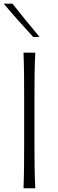

<svg xmlns="http://www.w3.org/2000/svg" viewBox="-23 -1017 313 1037"><path d="M104 0H167.5Q164.6 -62 163.8 -119.1Q163.1 -176.3 163.1 -243.7V-488.3Q163.1 -556.2 163.8 -613.3Q164.6 -670.4 167.5 -732.4H104Q106.4 -670.4 106.9 -613.3Q107.4 -556.2 107.4 -488.3V-243.7Q107.4 -176.3 106.9 -119.1Q106.4 -62 104 0ZM156.7 -816.9 190.4 -817.9Q152.8 -862.8 116 -907.7Q79.1 -952.6 44.4 -997.1H-2.9Q35.6 -951.2 75.7 -906.5Q115.7 -861.8 156.7 -816.9Z"/></svg>

Font: Pinar-VF
Style: Regular
Weight: 300
Designer: Amin Abedi
Version: Version 3.0